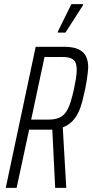

<svg xmlns="http://www.w3.org/2000/svg" viewBox="-20 -916 450 936"><path d="M8 0 154 -688H291Q338 -688 364 -675Q390 -662 400 -639.5Q410 -617 410 -588Q410 -579 408 -562Q406 -545 403 -524.5Q400 -504 396 -485Q389 -453 381.5 -423Q374 -393 362 -368Q350 -343 332 -324.5Q314 -306 286 -295L303 0H249L235 -284Q231 -284 225.5 -284Q220 -284 215 -284H122L61 0ZM132 -333H218Q249 -333 269.5 -342.5Q290 -352 302.5 -371Q315 -390 324 -418.5Q333 -447 341 -484Q347 -512 350.5 -534.5Q354 -557 354 -575Q354 -596 348.5 -610Q343 -624 328 -631Q313 -638 285 -638H197ZM262 -757V-762L328 -896H385V-891L299 -757Z"/></svg>

Font: Saira ExtraCondensed Light
Style: Italic
Weight: 300
Width: 2
Italic angle: -12°
Designer: Hector Gatti with collaboration of the Omnibus-Type team
Foundry: Omnibus-Type
Version: Version 1.101